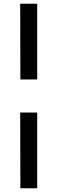

<svg xmlns="http://www.w3.org/2000/svg" viewBox="-20 -846 305 1027"><path d="M179 -421V-826H88L89 -421ZM179 161V-244H88L89 161Z"/></svg>

Font: United Sans SemiBold
Style: Regular
Weight: 600
Designer: Pablo Impallari, Rodrigo Fuenzalida (Modified by Dan O. Williams)
Version: Version 1.000;PS 001.000;hotconv 1.0.88;makeotf.lib2.5.64775